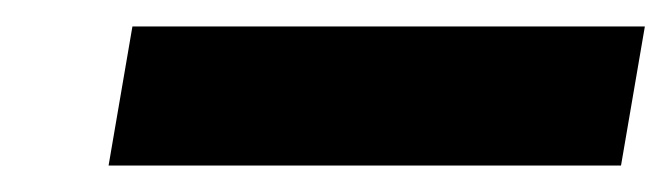

<svg xmlns="http://www.w3.org/2000/svg" viewBox="-20 -734 507 145"><path d="M62 -609 80 -714H467L449 -609Z"/></svg>

Font: DM Sans 10pt Black
Style: Italic
Weight: 900
Italic angle: -10°
Version: Version 4.004;gftools[0.9.30]